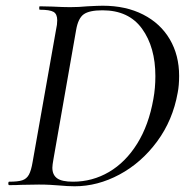

<svg xmlns="http://www.w3.org/2000/svg" viewBox="-20 -647 660 671"><path d="M185 1Q173 0 155.5 -1Q138 -2 116 -2L54 -1Q39 0 12 0Q9 0 9 -6Q9 -12 12 -12Q43 -12 58 -17Q73 -22 81 -36.5Q89 -51 94 -81L176 -544Q180 -561 180 -576Q180 -598 167 -605.5Q154 -613 119 -613Q117 -613 117 -619Q117 -625 119 -625L163 -624Q201 -622 225 -622Q255 -622 286 -625Q324 -627 339 -627Q420 -627 480.5 -596Q541 -565 573.5 -509.5Q606 -454 606 -382Q606 -348 601 -323Q584 -227 529 -152.5Q474 -78 397.5 -37Q321 4 241 4Q217 4 185 1ZM516 -301Q523 -339 523 -381Q523 -482 476.5 -546.5Q430 -611 338 -611Q292 -611 272.5 -597Q253 -583 246 -542L167 -92Q163 -70 163 -61Q163 -36 179.5 -24Q196 -12 235 -12Q303 -12 361 -46Q419 -80 459.5 -145Q500 -210 516 -301Z"/></svg>

Font: Cormorant Infant Medium
Style: Italic
Weight: 500
Italic angle: -10°
Designer: Christian Thalmann (Catharsis Fonts)
Foundry: Catharsis Fonts
Version: Version 4.000